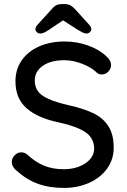

<svg xmlns="http://www.w3.org/2000/svg" viewBox="-20 -914 622 944"><path d="M59 -77Q38 -95 38 -118Q38 -136 52 -150.5Q66 -165 85 -165Q102 -165 114 -154Q154 -117 196.5 -99.5Q239 -82 293 -82Q356 -82 399.5 -111Q443 -140 443 -184Q442 -236 399.5 -264.5Q357 -293 270 -312Q167 -333 111.5 -381Q56 -429 56 -514Q56 -573 87 -617.5Q118 -662 173 -686Q228 -710 297 -710Q359 -710 414 -690Q469 -670 503 -637Q526 -617 526 -594Q526 -576 512.5 -562Q499 -548 480 -548Q466 -548 457 -556Q431 -582 385 -600Q339 -618 297 -618Q230 -618 190.5 -590.5Q151 -563 151 -518Q151 -469 190.5 -443Q230 -417 308 -399Q386 -382 435.5 -359Q485 -336 512 -295Q539 -254 539 -188Q539 -130 506.5 -85Q474 -40 418 -15Q362 10 295 10Q222 10 166 -10.5Q110 -31 59 -77ZM429 -770Q429 -762 421.5 -755.5Q414 -749 404 -749Q397 -749 386 -754.5Q375 -760 363 -767L290 -814L220 -767Q208 -759 197.5 -754Q187 -749 179 -749Q169 -749 161.5 -755.5Q154 -762 154 -770Q154 -776 157 -781.5Q160 -787 166 -794L235 -870Q246 -883 257 -888.5Q268 -894 284 -894H298Q314 -894 325.5 -888Q337 -882 348 -870L417 -794Q429 -781 429 -770Z"/></svg>

Font: Quicksand Medium
Style: Regular
Weight: 500
Designer: Andrew Paglinawan
Foundry: Andrew Paglinawan
Version: Version 3.000